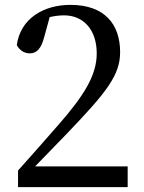

<svg xmlns="http://www.w3.org/2000/svg" viewBox="-20 -768 589 788"><path d="M124 -85C175 -137 224 -188 253 -218C417 -389 473 -459 473 -554C473 -668 410 -748 269 -748C160 -748 64 -693 49 -583C60 -562 79 -549 102 -549C130 -549 149 -567 162 -618L184 -698C207 -703 227 -705 243 -705C325 -705 377 -643 377 -549C377 -461 327 -378 220 -256C172 -201 114 -135 54 -68V0H504V-85Z"/></svg>

Font: Noto Serif CJK JP Medium
Style: Regular
Weight: 500
Designer: Ryoko NISHIZUKA 西塚涼子 (kana & ideographs); Frank Grießhammer (Latin, Greek & Cyrillic); Wenlong ZHANG 张文龙 (bopomofo); San
Foundry: Adobe Systems Incorporated
Version: Version 1.000;PS 1;hotconv 16.6.53;makeotf.lib2.5.65590